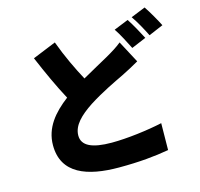

<svg xmlns="http://www.w3.org/2000/svg" viewBox="-127 -996 1255 1203"><g transform="rotate(-15 500.0 -394.5)"><path d="M313 -792 161 -730C205 -626 252 -523 298 -438C206 -368 135 -286 135 -172C135 13 294 69 500 69C633 69 733 59 824 43L826 -131C731 -110 595 -93 496 -93C368 -93 304 -124 304 -190C304 -256 360 -309 437 -360C525 -416 609 -455 669 -484C709 -504 745 -523 781 -544L705 -687C676 -663 643 -643 601 -619C559 -595 498 -563 434 -526C394 -600 350 -691 313 -792ZM790 -810 696 -772C723 -733 752 -674 773 -633L868 -673C850 -708 815 -773 790 -810ZM913 -858 819 -820C846 -782 878 -723 898 -682L992 -722C975 -756 939 -820 913 -858Z"/></g></svg>

Font: Noto Sans JP Black
Style: Regular
Weight: 900
Designer: Ryoko NISHIZUKA 西塚涼子 (kana, bopomofo & ideographs); Paul D. Hunt (Latin, Greek & Cyrillic); Sandoll Communications 산돌커뮤니
Foundry: Adobe
Version: Version 2.002;hotconv 1.0.116;makeotfexe 2.5.65601